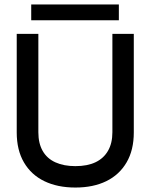

<svg xmlns="http://www.w3.org/2000/svg" viewBox="-20 -832 675 861"><path d="M318 9Q238 9 179 -19.5Q120 -48 87.5 -103.5Q55 -159 55 -238V-680H152V-239Q152 -189 171.5 -155Q191 -121 228.5 -104Q266 -87 318 -87Q372 -87 408.5 -104.5Q445 -122 464.5 -156Q484 -190 484 -239V-680H580V-238Q580 -159 547.5 -103.5Q515 -48 456.5 -19.5Q398 9 318 9ZM120 -741V-812H513V-741Z"/></svg>

Font: Teachers Medium
Style: Regular
Weight: 500
Designer: Alfredo Marco Pradil, Chank Diesel
Version: Version 1.001